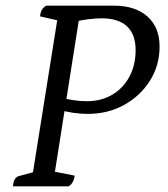

<svg xmlns="http://www.w3.org/2000/svg" viewBox="-20 -661 597 681"><path d="M203 -314Q213 -310 238 -306Q263 -302 288 -302Q339 -302 378 -325Q417 -348 439 -389Q461 -430 461 -483Q461 -539 430.5 -567.5Q400 -596 341 -596Q321 -596 295 -593Q269 -590 245 -584L261 -598L172 -34L159 -55L245 -38Q241 -10 223 0H26Q27 -15 32 -24Q37 -33 45 -36L112 -54L95 -38L185 -602L196 -586L122 -603Q124 -619 129 -627Q134 -635 144 -641H383Q460 -641 503 -602.5Q546 -564 546 -496Q546 -429 512 -375Q478 -321 420.5 -289Q363 -257 291 -257Q266 -257 239 -261Q212 -265 194 -271Z"/></svg>

Font: Petrona
Style: Italic
Weight: 400
Italic angle: -9°
Designer: Ringo R. Seeber
Foundry: Ringo R. Seeber
Version: Version 2.001; ttfautohint (v1.8.3)